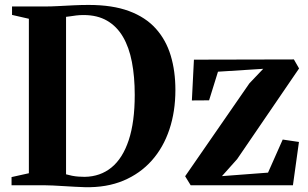

<svg xmlns="http://www.w3.org/2000/svg" viewBox="-20 -770 1282 798"><path d="M333 8Q314 7.5 291 6.2Q268 5 244.5 3.5Q221 2 200.2 1Q179.5 0 165 0H28V-34L100 -50V-692L30 -708V-743H162.5Q193 -743 224.5 -744.8Q256 -746.5 287.2 -748Q318.5 -749.5 348.5 -749.5Q447.5 -749.5 516.2 -724Q585 -698.5 627.5 -651.2Q670 -604 689.5 -539.2Q709 -474.5 709 -396Q709 -306.5 684 -231.8Q659 -157 610.8 -102.8Q562.5 -48.5 492.8 -19.2Q423 10 333 8ZM332 -35Q397 -36 443.5 -74Q490 -112 515 -187.5Q540 -263 540 -375.5Q540 -451.5 528.2 -512.5Q516.5 -573.5 491 -617Q465.5 -660.5 425 -684Q384.5 -707.5 327.5 -707.5Q311.5 -707.5 297.2 -705.8Q283 -704 271.8 -702.2Q260.5 -700.5 254.5 -700V-45.5Q266.5 -42 279.5 -39.5Q292.5 -37 305.8 -36Q319 -35 332 -35ZM1074 -484 886 -472 849 -353 777.5 -352.5 786 -522 1201.5 -523 1223 -485.5 965.5 -108.5 902.5 -38 1094 -52.5 1155 -190 1222.5 -180 1197.5 0H772.5L749.5 -37.5L1016.5 -423.5Z"/></svg>

Font: Merriweather 96pt
Style: Bold
Weight: 700
Version: Version 2.100